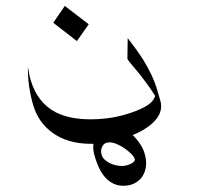

<svg xmlns="http://www.w3.org/2000/svg" viewBox="-20 -380 662 635"><path d="M484.4 -76.2Q466.8 -103.5 439.5 -137.7Q403.3 -179.7 401.4 -185.5L402.3 -253.9Q433.6 -213.9 454.1 -181.6Q484.4 -131.8 497.1 -91.8L509.8 -48.8Q522.5 -7.8 484.4 27.3Q450.2 58.6 384.8 79.1Q330.1 95.7 282.2 95.7Q201.2 95.7 150.4 56.6Q106.4 23.4 89.8 -32.2Q71.3 -95.7 72.3 -159.2Q76.2 -131.8 82 -113.3Q104.5 -40 164.1 -8.8Q210 14.6 279.3 14.6Q353.5 14.6 418 -8.8Q479.5 -30.3 490.2 -55.7L493.2 -62.5ZM458 127Q464.8 148.4 462.9 168Q460.9 187.5 451.7 202.1Q442.4 216.8 426.3 225.6Q410.2 234.4 387.7 234.4Q356.4 234.4 332.5 211.4Q308.6 188.5 293.9 138.7Q287.1 118.2 288.6 99.6Q290 81.1 298.3 66.4Q306.6 51.8 321.8 43.5Q336.9 35.2 358.4 35.2Q373 35.2 388.7 43.9Q404.3 52.7 418.5 66.4Q432.6 80.1 443.4 96.2Q454.1 112.3 458 127ZM425.8 146.5Q423.8 138.7 414.1 128.9Q404.3 119.1 391.6 110.4Q378.9 101.6 365.7 96.2Q352.5 90.8 342.8 90.8Q325.2 90.8 318.4 104Q311.5 117.2 316.4 132.8Q318.4 140.6 325.7 147.5Q333 154.3 342.3 159.2Q351.6 164.1 362.8 166.5Q374 168.9 383.8 168.9Q390.6 168.9 398.4 167Q406.2 165 413.1 161.6Q419.9 158.2 423.3 154.3Q426.8 150.4 425.8 146.5ZM273.4 -299.8 234.4 -244.1 156.2 -304.7 194.3 -360.4Z"/></svg>

Font: Thabit-Oblique
Style: Oblique
Weight: 500
Designer: Regenerated by Nadim Shaikli
Foundry: MAK Alagha
Version: 0.01